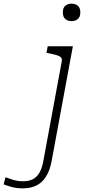

<svg xmlns="http://www.w3.org/2000/svg" viewBox="-178 -791 482 1054"><path d="M215 -675Q194 -675 180.5 -686.5Q167 -698 167 -723Q167 -748 180.5 -759.5Q194 -771 215 -771Q235 -771 249 -759.5Q263 -748 263 -723Q263 -698 249 -686.5Q235 -675 215 -675ZM-158 221 -148 182Q-135 187 -108.5 195.5Q-82 204 -51 204Q-20 204 2 193Q24 182 39 156Q54 130 61 87L161 -454Q164 -469 156 -476.5Q148 -484 130.5 -489Q113 -494 88 -499L77 -501L84 -537H222L106 90Q96 146 73.5 180Q51 214 19.5 228.5Q-12 243 -52 243Q-89 243 -117.5 234.5Q-146 226 -158 221Z"/></svg>

Font: Roboto Serif Thin
Style: Italic
Weight: 250
Italic angle: -10°
Version: Version 1.007